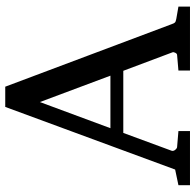

<svg xmlns="http://www.w3.org/2000/svg" viewBox="-26 -700 727 714"><g transform="rotate(-90 337.0 -343.5)"><path d="M314 -558.1 216.8 -295.9H412.1ZM431.2 0V-43L488.8 -47.9Q493.7 -47.9 497.1 -54.4Q500.5 -61 499 -64.9L430.2 -248H199.2L132.8 -67.9Q131.8 -64.9 132.8 -61.5Q133.8 -58.1 136.2 -54.9Q138.7 -51.8 141.6 -49.8Q144.5 -47.9 147 -47.9L206.1 -43V0H4.9V-43L63 -55.2L295.9 -687H371.1L603 -69.8Q606.4 -59.6 609.6 -56.2Q612.8 -52.7 624 -50.8L668.9 -43V0Z"/></g></svg>

Font: Charis SIL CyrE
Style: Regular
Weight: 400
Foundry: SIL International
Version: Version 5.000